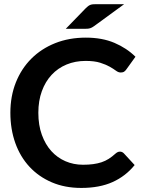

<svg xmlns="http://www.w3.org/2000/svg" viewBox="-20 -916 710 944"><path d="M570 -170.5Q580.5 -170.5 589 -162L642 -104.5Q598 -50 533.8 -21Q469.5 8 379.5 8Q299 8 234.8 -19.5Q170.5 -47 125 -96Q79.5 -145 55.2 -213Q31 -281 31 -361.5Q31 -443 58 -510.8Q85 -578.5 134 -627.5Q183 -676.5 251.2 -703.8Q319.5 -731 402 -731Q482.5 -731 542.8 -705.2Q603 -679.5 646 -637L601 -574.5Q597 -568.5 590.8 -564Q584.5 -559.5 573.5 -559.5Q562 -559.5 550 -568.5Q538 -577.5 519.5 -588Q501 -598.5 472.8 -607.5Q444.5 -616.5 401 -616.5Q350 -616.5 307.2 -598.8Q264.5 -581 233.8 -548Q203 -515 185.8 -467.8Q168.5 -420.5 168.5 -361.5Q168.5 -300.5 185.8 -253Q203 -205.5 232.5 -173Q262 -140.5 302 -123.2Q342 -106 388 -106Q415.5 -106 437.8 -109Q460 -112 479 -118.2Q498 -124.5 514.5 -135Q531 -145.5 547.5 -160.5Q552.5 -165 558 -167.8Q563.5 -170.5 570 -170.5ZM590.5 -895.5 442.5 -787.5Q437 -783.5 432.2 -781Q427.5 -778.5 422.8 -777Q418 -775.5 412.8 -775Q407.5 -774.5 400.5 -774.5H303.5L401.5 -875.5Q407.5 -881.5 412.8 -885.5Q418 -889.5 423.5 -891.8Q429 -894 436 -894.8Q443 -895.5 453 -895.5Z"/></svg>

Font: Lato TR
Style: Bold
Weight: 700
Designer: Lukasz Dziedzic
Foundry: tyPoland Lukasz Dziedzic
Version: Version 1.104 2013